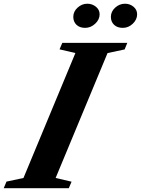

<svg xmlns="http://www.w3.org/2000/svg" viewBox="-84 -986 739 1006"><path d="M-64.5 0 -50 -34.5 39 -53.5 311 -708 228 -727.5 242.5 -761.5H583L569 -727L479.5 -708L207.5 -53.5L291 -34L276.5 0ZM362 -840Q333.5 -840 316.8 -856Q300 -872 300 -897.5Q300 -925.5 322.5 -946Q345 -966.5 373.5 -966.5Q399 -966.5 418.5 -950.8Q438 -935 438 -911Q438 -883.5 414.8 -861.8Q391.5 -840 362 -840ZM559.5 -840Q530.5 -840 513.8 -856Q497 -872 497 -897.5Q497 -925.5 519.5 -946Q542 -966.5 571 -966.5Q596.5 -966.5 615.5 -950.8Q634.5 -935 634.5 -911Q634.5 -883.5 611.8 -861.8Q589 -840 559.5 -840Z"/></svg>

Font: Libre Caslon Text Bold
Style: Italic
Weight: 700
Italic angle: -22.583°
Designer: Pablo Impallari, Rodrigo Fuenzalida, Katja Schimmel
Foundry: Pablo Impallari, Rodrigo Fuenzalida
Version: Version 2.000